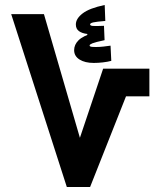

<svg xmlns="http://www.w3.org/2000/svg" viewBox="-20 -750 626 770"><path d="M248 0 24.9 -693.4H156.2L338.4 -66.9L256.8 -67.4L393.6 -474.6H579.1V-363.8H485.4L341.3 0ZM356 -497.6Q320.8 -497.6 299.1 -511.2Q277.3 -524.9 277.3 -548.8Q277.3 -570.8 294.9 -588.4Q312.5 -606 358.4 -620.1L358.9 -601.1L330.1 -605.5V-613.8Q309.1 -616.2 296.6 -625.2Q284.2 -634.3 284.2 -651.9Q284.2 -675.3 311.5 -696.3Q338.9 -717.3 399.9 -730L402.3 -666Q366.7 -663.1 354 -660.2Q341.3 -657.2 341.3 -652.1Q341.3 -647 352.3 -646Q363.3 -645 397 -646.5L399.4 -588.9Q362.3 -581.1 350.8 -576.4Q339.4 -571.8 339.4 -567.9Q339.4 -563.9 344.7 -562.7Q350.1 -561.5 365.2 -561.5Q379.4 -561.5 394.5 -563.2Q409.7 -564.9 423.3 -566.9L426.3 -505.9Q411.6 -502 392.6 -499.8Q373.5 -497.6 356 -497.6Z"/></svg>

Font: Cascadia Code
Style: Regular
Weight: 400
Monospace: yes
Designer: Aaron Bell
Foundry: Saja Typeworks
Version: Version 2106.017